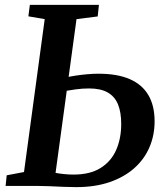

<svg xmlns="http://www.w3.org/2000/svg" viewBox="-20 -763 683 788"><path d="M293 5Q271 5 241.2 3.8Q211.5 2.5 182 1.2Q152.5 0 131 0H3L7.5 -43.5L78.5 -57L163.5 -684.5L96.5 -696L102.5 -743H386L381 -695.5L294 -684.5L208 -53.5Q223.5 -50.5 243.2 -48.5Q263 -46.5 281.5 -46.5Q350 -46.5 393.2 -73.8Q436.5 -101 457 -148Q477.5 -195 477.5 -254.5Q477.5 -302.5 464.2 -334.8Q451 -367 422 -383.5Q393 -400 345.5 -400Q318 -400 290.5 -396.2Q263 -392.5 244 -389L250.5 -445Q266.5 -449 289.2 -452.5Q312 -456 336.8 -458.2Q361.5 -460.5 384 -460.5Q461 -460.5 512 -438.5Q563 -416.5 588.8 -373Q614.5 -329.5 614.5 -265Q614.5 -207.5 593.2 -158.2Q572 -109 530.8 -72.5Q489.5 -36 429.8 -15.5Q370 5 293 5Z"/></svg>

Font: Merriweather 20pt SemiBold
Style: Italic
Weight: 600
Italic angle: -7.8°
Version: Version 2.101